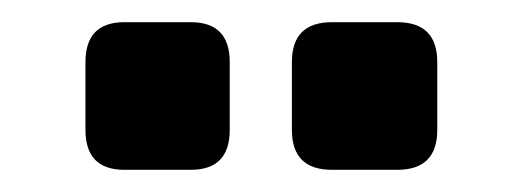

<svg xmlns="http://www.w3.org/2000/svg" viewBox="-20 -734 470 173"><path d="M338 -714Q374 -714 374 -678V-617Q374 -581 338 -581H279Q243 -581 243 -617V-678Q243 -714 279 -714ZM152 -714Q187 -714 187 -678V-617Q187 -581 152 -581H92Q57 -581 57 -617V-678Q57 -714 92 -714Z"/></svg>

Font: Exo 2 ExtraBold
Style: Regular
Weight: 800
Designer: Natanael Gama
Foundry: Natanael Gama
Version: Version 2.010